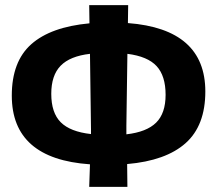

<svg xmlns="http://www.w3.org/2000/svg" viewBox="-20 -697 847 749"><path d="M328 32 331 -56Q26 -77 26 -324Q26 -457 102 -524.5Q178 -592 329 -606L328 -677H480L479 -607Q781 -584 781 -340Q781 -207 704 -138.5Q627 -70 476 -57L477 32ZM180 -331Q180 -257 217 -220Q254 -183 335 -174V-192L331 -487Q253 -478 216.5 -440.5Q180 -403 180 -331ZM473 -207V-173Q552 -182 589 -218.5Q626 -255 626 -327Q626 -401 591 -439Q556 -477 477 -487Z"/></svg>

Font: Alegreya Sans SC ExtraBold
Style: Regular
Weight: 800
Designer: Juan Pablo del Peral
Foundry: Huerta Tipografica
Version: Version 2.007